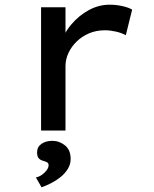

<svg xmlns="http://www.w3.org/2000/svg" viewBox="-20 -556 655 818"><path d="M155 0V-525H259V-345L238 -366Q251 -413 283.5 -451.5Q316 -490 358.5 -513Q401 -536 447 -536Q475 -536 501.5 -530Q528 -524 543 -515L516 -406Q498 -416 473.5 -421.5Q449 -427 427 -427Q390 -427 359.5 -414Q329 -401 306.5 -379Q284 -357 271.5 -330Q259 -303 259 -273V0ZM157 242 133 200Q147 197 159 188.5Q171 180 179 169Q187 158 187 148Q187 140 182 136.5Q177 133 167 130Q153 127 145.5 119Q138 111 138 93Q138 70 156.5 57Q175 44 203 44Q233 44 257 63.5Q281 83 281 121Q281 144 269 163.5Q257 183 238.5 198Q220 213 198.5 224Q177 235 157 242Z"/></svg>

Font: Lexend Giga
Style: Regular
Weight: 400
Designer: Bonnie Shaver-Troup, Thomas Jockin
Foundry: Lexend
Version: Version 1.007